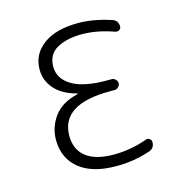

<svg xmlns="http://www.w3.org/2000/svg" viewBox="-86 -610 672 700"><g transform="rotate(-15 250.0 -260.0)"><path d="M200.2 -280.3Q201.2 -280.3 201.2 -281.2Q201.2 -283.2 199.2 -283.2Q144.5 -297.9 117.2 -329.6Q89.8 -361.3 89.8 -402.3Q89.8 -460 137.2 -495.1Q184.6 -530.3 268.6 -530.3Q326.2 -530.3 391.6 -508.8Q414.1 -502 414.1 -478.5Q414.1 -470.7 407.2 -466.3Q400.4 -461.9 391.6 -464.8Q328.1 -487.3 271.5 -487.3Q214.8 -487.3 177.7 -466.8Q140.6 -446.3 140.6 -399.4Q140.6 -354.5 184.6 -327.6Q228.5 -300.8 315.4 -300.8H335Q342.8 -300.8 349.1 -294.4Q355.5 -288.1 355.5 -280.3Q355.5 -272.5 349.1 -266.1Q342.8 -259.8 335 -259.8H315.4Q132.8 -259.8 131.8 -141.6Q131.8 -88.9 167.5 -61Q203.1 -33.2 271.5 -33.2Q335.9 -33.2 398.4 -55.7Q405.3 -58.6 412.1 -53.7Q418.9 -48.8 418.9 -41Q418.9 -17.6 397.5 -10.7Q334 10.7 268.6 9.8Q178.7 9.8 129.9 -30.3Q81.1 -70.3 81.1 -139.6Q81.1 -187.5 110.4 -227.1Q139.6 -266.6 200.2 -280.3Z"/></g></svg>

Font: Rounded-L Mgen+ 1mn light
Style: Regular
Weight: 200
Designer: [Source Han Sans]
Ryoko NISHIZUKA  (kana & ideographs); Paul D. Hunt (Latin, Greek & Cyrillic); Wenlong ZHANG  (bopomofo
Version: Version 1.059.20150602